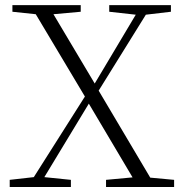

<svg xmlns="http://www.w3.org/2000/svg" viewBox="-20 -743 729 763"><path d="M577.1 -37.1 671.9 -28.3V0H401.4V-28.3L506.8 -38.1L333 -331.1L156.2 -39.1L261.7 -28.3V0H18.6V-28.3L114.3 -39.1L317.4 -359.4L122.1 -686.5L29.3 -696.3V-722.7H300.8V-696.3L192.4 -686.5L356.4 -411.1L519.5 -684.6L414.1 -696.3V-722.7H659.2V-696.3L559.6 -684.6L372.1 -382.8Z"/></svg>

Font: GenYoMin TW TTF ExtraLight
Style: Regular
Weight: 250
Version: Version 1.300